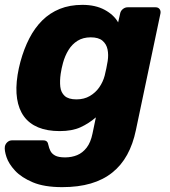

<svg xmlns="http://www.w3.org/2000/svg" viewBox="-45 -550 698 790"><path d="M211 220Q137.1 220 90.1 200.2Q43.1 180.4 16.9 152.1Q-9.2 123.9 -18.3 96.3Q-27.4 68.6 -25 53Q-23 42.4 -14.7 34.9Q-6.4 27.5 3.9 27.5H132.9Q142.7 27.5 147.7 32.3Q152.7 37 154.4 47.9Q156.6 58.9 162.3 70.7Q168 82.5 181.9 90.1Q195.9 97.6 222.9 97.6Q249.9 97.6 272.4 88.3Q294.9 79 311.5 57.6Q328.1 36.1 335.5 0L349.5 -67.1Q320.4 -41.9 285.9 -26.2Q251.5 -10.6 200.8 -10.6Q148.9 -10.6 112 -26Q75.1 -41.4 53.5 -71.1Q31.9 -100.8 25.3 -143.8Q18.6 -186.8 27.5 -242.6Q30.1 -257.6 32.5 -269.1Q34.9 -280.5 38.9 -295.5Q53.4 -348.9 75.6 -392Q97.8 -435.1 128.8 -465.9Q159.8 -496.7 200.9 -513.4Q242.1 -530 294 -530Q347.9 -530 385.7 -509.5Q423.5 -489 441.1 -457.9L449.3 -494.5Q451.3 -505.1 460.3 -512.6Q469.4 -520 480 -520H595.4Q606 -520 611.6 -512.6Q617.2 -505.1 615.2 -494.5L514.1 -14.4Q502.2 43 478.2 86.7Q454.2 130.4 416.9 160.2Q379.6 190 328.5 205Q277.4 220 211 220ZM269.5 -141.1Q301.1 -141.1 324.7 -155Q348.4 -168.9 363.6 -190.9Q378.8 -213 385.6 -238.4Q388.4 -249 392.6 -269.1Q396.8 -289.1 398.1 -299.1Q402 -324.5 397.5 -346.6Q393 -368.6 376.7 -382.5Q360.4 -396.4 328.4 -396.4Q296.9 -396.4 274.2 -382.3Q251.5 -368.1 236.9 -344.3Q222.2 -320.4 214.2 -291.1Q211.5 -281.1 208.8 -269.1Q206.1 -257 204.7 -246.4Q200.5 -217.1 203.1 -193.2Q205.7 -169.4 221.3 -155.2Q236.9 -141.1 269.5 -141.1Z"/></svg>

Font: Rubik Light
Style: Italic
Weight: 300
Italic angle: -12°
Designer: Hubert and Fischer
Foundry: Hubert and Fischer
Version: Version 2.300;gftools[0.9.30]